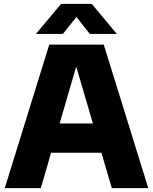

<svg xmlns="http://www.w3.org/2000/svg" viewBox="-20 -970 788 990"><path d="M556.5 0 503 -182.5H243.5L190.5 0H4.5L234 -740H515L744.5 0ZM287.5 -333.5H459L373 -626.5ZM582.5 -795H443L374 -882.5L304.5 -795H165L295 -950H453Z"/></svg>

Font: Encode Sans ExtraBold
Style: Regular
Weight: 800
Designer: Multiple Designers
Foundry: Impallari Type
Version: Version 2.000